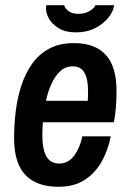

<svg xmlns="http://www.w3.org/2000/svg" viewBox="-20 -703 496 735"><path d="M204 12Q120 12 77 -33.5Q34 -79 34 -174Q34 -224 40 -275Q46 -326 61 -373Q76 -420 102 -457.5Q128 -495 168 -516.5Q208 -538 263 -538Q344 -538 385 -493Q426 -448 426 -356Q426 -328 424 -297Q422 -266 416 -235H144Q143 -219 142.5 -206Q142 -193 142 -187Q142 -132 157.5 -104.5Q173 -77 207 -77Q242 -77 264.5 -108Q287 -139 295 -181H404Q394 -129 369.5 -85Q345 -41 304.5 -14.5Q264 12 204 12ZM156 -317H316Q317 -335 317 -342.5Q317 -350 317 -355Q317 -401 303 -425Q289 -449 259 -449Q230 -449 210 -430Q190 -411 176.5 -381Q163 -351 156 -317ZM271 -579Q231 -579 204.5 -595Q178 -611 165.5 -635Q153 -659 157 -683H226Q227 -673 241 -661.5Q255 -650 280 -650Q306 -650 324 -661.5Q342 -673 345 -683H417Q414 -659 394.5 -635Q375 -611 343.5 -595Q312 -579 271 -579Z"/></svg>

Font: Archivo Narrow SemiBold
Style: Italic
Weight: 600
Italic angle: -8°
Designer: Hector Gatti
Foundry: Omnibus-Type
Version: Version 3.002